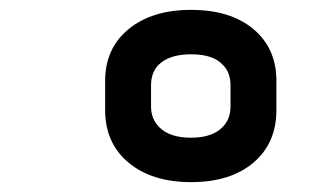

<svg xmlns="http://www.w3.org/2000/svg" viewBox="-20 -730 640 389"><path d="M367 -710Q447 -710 493.5 -671Q540 -632 540 -566V-507Q540 -440 493.5 -400.5Q447 -361 367 -361Q288 -361 240.5 -400.5Q193 -440 193 -507V-566Q193 -632 240.5 -671Q288 -710 367 -710ZM367 -451Q405 -451 426 -468Q447 -485 447 -514V-557Q447 -584 431 -599Q412 -620 367 -620Q329 -620 307.5 -604Q286 -588 286 -557V-514Q286 -489 303 -472Q324 -451 367 -451Z"/></svg>

Font: Recursive Mn Lnr St
Style: Bold Italic
Weight: 700
Italic angle: -15°
Monospace: yes
Version: Version 1.079;hotconv 1.0.112;makeotfexe 2.5.65598; ttfautoh